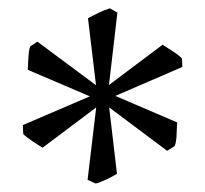

<svg xmlns="http://www.w3.org/2000/svg" viewBox="-20 -782 487 456"><path d="M238.8 -580.1 366.2 -675.8Q376.5 -668.9 390.4 -660.2Q404.3 -651.4 412.1 -643.1L413.1 -623L253.9 -554.2L400.9 -491.2Q399.9 -479 399.4 -462.4Q398.9 -445.8 395 -435.1L377 -423.8L239.3 -526.9L257.8 -369.1Q252.4 -366.2 246.1 -362.5Q239.7 -358.9 232.7 -355.7Q225.6 -352.5 219 -349.9Q212.4 -347.2 207 -346.2L188 -355L208.5 -526.9L81.1 -431.2Q75.7 -434.6 69.1 -438.7Q62.5 -442.9 56.2 -447.3Q49.8 -451.7 44.2 -455.8Q38.6 -460 35.2 -463.9L34.2 -484.9L193.4 -553.2L45.9 -616.2Q46.4 -622.1 46.6 -629.6Q46.9 -637.2 47.4 -645Q47.9 -652.8 48.8 -659.9Q49.8 -667 51.8 -671.9L68.8 -683.1L208 -579.6L189 -738.8Q194.3 -741.7 201.2 -745.1Q208 -748.5 215.1 -752Q222.2 -755.4 229 -758.1Q235.8 -760.7 241.2 -762.2L258.8 -752Z"/></svg>

Font: Gentium Unicode
Style: Regular
Weight: 400
Version: Version 1.009